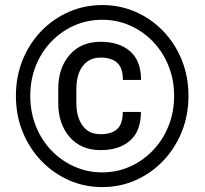

<svg xmlns="http://www.w3.org/2000/svg" viewBox="-20 -741 825 771"><path d="M390.6 10.3Q318.8 10.3 256.1 -17.6Q193.4 -45.4 145.5 -95.5Q97.7 -145.5 70.8 -211.9Q43.9 -278.3 43.9 -356Q43.9 -433.6 70.8 -500Q97.7 -566.4 145.5 -616Q193.4 -665.5 256.1 -693.1Q318.8 -720.7 390.6 -720.7Q462.4 -720.7 525.1 -693.1Q587.9 -665.5 635.5 -616Q683.1 -566.4 710 -500Q736.8 -433.6 736.8 -356Q736.8 -278.3 710 -211.9Q683.1 -145.5 635.5 -95.5Q587.9 -45.4 525.1 -17.6Q462.4 10.3 390.6 10.3ZM383.8 -138.2Q305.7 -138.2 259.8 -190.7Q213.9 -243.2 213.9 -327.1V-384.3Q213.9 -468.3 259.8 -520.8Q305.7 -573.2 383.8 -573.2Q459 -573.2 502.7 -534.9Q546.4 -496.6 546.4 -419.9H473.6Q473.6 -467.8 450.7 -488.8Q427.7 -509.8 383.8 -509.8Q352.1 -509.8 330.3 -493.7Q308.6 -477.5 297.6 -449.5Q286.6 -421.4 286.6 -384.8V-327.1Q286.6 -271.5 311.3 -236.8Q335.9 -202.1 383.8 -202.1Q427.7 -202.1 450.4 -222.7Q473.1 -243.2 473.1 -291.5H545.9Q545.9 -214.8 502.4 -176.5Q459 -138.2 383.8 -138.2ZM390.1 -48.8Q450.2 -48.8 502.4 -72.3Q554.7 -95.7 594.5 -137.5Q634.3 -179.2 656.7 -235.1Q679.2 -291 679.2 -356Q679.2 -420.9 656.7 -476.6Q634.3 -532.2 594.5 -573.7Q554.7 -615.2 502.4 -638.4Q450.2 -661.6 390.1 -661.6Q330.6 -661.6 278.1 -638.4Q225.6 -615.2 185.8 -573.7Q146 -532.2 123.8 -476.6Q101.6 -420.9 101.6 -356Q101.6 -291 123.8 -235.1Q146 -179.2 185.8 -137.5Q225.6 -95.7 278.1 -72.3Q330.6 -48.8 390.1 -48.8Z"/></svg>

Font: Heebo Medium
Style: Regular
Weight: 500
Designer: Oded Ezer
Foundry: Ezer Type House
Version: Version 3.100